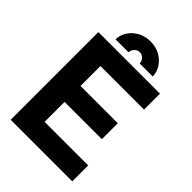

<svg xmlns="http://www.w3.org/2000/svg" viewBox="-258 -1009 1119 1119"><g transform="rotate(45 301.5 -449.5)"><path d="M503.5 -427H196.3V-591.4H555.5V-722.7H47.9V0H555.5V-131.2H196.3V-295.7H503.5ZM301.7 -899.4Q347.1 -899.4 381.7 -879.6Q416.3 -859.9 435.5 -828.9Q454.8 -797.9 454.8 -763.7H347.4Q347.4 -780.2 335 -795.4Q322.6 -810.5 301.7 -810.5Q281.2 -810.5 268.3 -795.4Q255.4 -780.2 255.4 -763.7H148.5Q148.5 -797.9 168 -828.9Q187.5 -859.9 221.9 -879.6Q256.2 -899.4 301.7 -899.4Z"/></g></svg>

Font: Giphurs SC
Style: Regular
Weight: 400
Version: Version 0.920